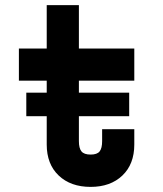

<svg xmlns="http://www.w3.org/2000/svg" viewBox="-20 -720 640 752"><path d="M486 -357V-265H83V-357ZM506 -214V-154Q506 -77 459.3 -32.5Q412.6 12 335 12Q256.8 12 209.9 -32.5Q163 -77 163 -154V-404H54V-530H163V-700H289V-530H506V-404H289V-167.2Q289 -139.2 299.2 -126.9Q309.4 -114.6 335 -114.6Q360.2 -114.6 370.1 -126.9Q380 -139.2 380 -167.2V-214Z"/></svg>

Font: Fliege Mono Thin
Style: Regular
Weight: 100
Version: Version 0.020;Glyphs 3.3 (3306)